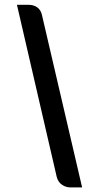

<svg xmlns="http://www.w3.org/2000/svg" viewBox="-20 -748 401 816"><path d="M52 -727.5H102Q123.5 -727.5 138.5 -716.5Q153.5 -705.5 158 -685.5L329 48.5H279Q260 48.5 243.2 37Q226.5 25.5 221 3.5Z"/></svg>

Font: Lato TR
Style: Bold Italic
Weight: 700
Italic angle: -12°
Designer: Lukasz Dziedzic
Foundry: tyPoland Lukasz Dziedzic
Version: Version 1.104 2013